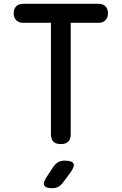

<svg xmlns="http://www.w3.org/2000/svg" viewBox="-20 -750 640 1010"><path d="M248 -630H102Q79 -630 65.5 -643.5Q52 -657 52 -680Q52 -703 65 -716.5Q78 -730 102 -730H498Q522 -730 535 -716.5Q548 -703 548 -680Q548 -657 534.5 -643.5Q521 -630 498 -630H352V-44Q352 -18 339 -5Q326 8 300 8Q274 8 261 -5Q248 -18 248 -44ZM224 183 261 127Q272 111 286.5 103Q301 95 320 95Q359 95 366.5 110Q374 125 351 157L310 212Q300 226 286 233Q272 240 255 240Q220 240 213 225.5Q206 211 224 183Z"/></svg>

Font: Maple Mono Normal NL Medium
Style: Regular
Weight: 500
Monospace: yes
Designer: subframe7536
Version: Version 7.000